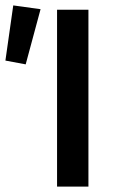

<svg xmlns="http://www.w3.org/2000/svg" viewBox="-36 -690 430 710"><path d="M175 0V-654H291V0ZM-16 -466 13 -670 114 -656 59 -452Z"/></svg>

Font: CV Source Sans Light
Style: Bold
Weight: 600
Designer: Paul D. Hunt
Foundry: Adobe Systems Incorporated
Version: Version 3.001